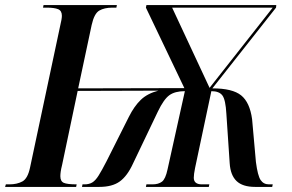

<svg xmlns="http://www.w3.org/2000/svg" viewBox="-42 -734 1148 754"><path d="M-22 0 -19 -10H-5Q25 -10 46 -21.5Q67 -33 76 -76L194 -631Q201 -660 201 -672Q201 -692 186 -698Q171 -704 142 -704H127L129 -714H417L415 -704H399Q368 -704 348 -692.5Q328 -681 318 -636L265 -387L682 -388L531 -704L533 -714H1043L1042 -704L792 -387Q871 -387 905 -359.5Q939 -332 948 -266L963 -98Q970 -44 981.5 -27Q993 -10 1014 -10H1029L1027 0H960Q911 0 887 -23Q863 -46 860 -93L847 -287Q844 -342 831.5 -359Q819 -376 788 -376L724 -74Q719 -49 719 -36Q719 -10 751 -10H780L778 0H531L533 -10H557Q580 -10 594 -20.5Q608 -31 616 -69L684 -376Q645 -376 623 -360Q601 -344 578 -296L480 -91Q458 -43 428.5 -21.5Q399 0 348 0H280L282 -10H290Q308 -10 320.5 -17.5Q333 -25 345.5 -45Q358 -65 376 -100L464 -275Q485 -317 511 -342Q537 -367 580 -378L263 -377L202 -87Q198 -71 196.5 -60.5Q195 -50 195 -42Q195 -22 208.5 -16Q222 -10 259 -10L257 0ZM781 -389 1029 -704H634Z"/></svg>

Font: Noto Serif Display Condensed SemiBold
Style: Italic
Weight: 600
Width: 3
Italic angle: -12°
Designer: Monotype Design Team
Foundry: Monotype Imaging Inc.
Version: Version 2.009